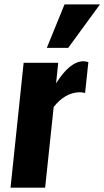

<svg xmlns="http://www.w3.org/2000/svg" viewBox="-20 -869 483 889"><path d="M196.8 -647.5 278.8 -848.6H442.9L295.9 -647.5ZM28.8 0 89.4 -578.1H249.5L239.7 -482.9Q303.7 -585.4 366.7 -585.4Q376 -585.4 389.2 -581.5L374 -438.5Q357.9 -442.4 345.7 -441.9Q279.3 -438.5 228.5 -373.5L189 0Z"/></svg>

Font: Oswald
Style: Bold
Weight: 700
Designer: Vernon Adams
Foundry: Vernon Adams
Version: 3.0; ttfautohint (v0.94.23-7a4d-dirty) -l 8 -r 50 -G 200 -x 